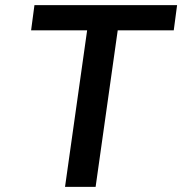

<svg xmlns="http://www.w3.org/2000/svg" viewBox="-20 -727 709 747"><path d="M352 0 438 -609H656L669 -707H114L101 -609H319L233 0Z"/></svg>

Font: Brisa Sans Medium
Style: Italic
Weight: 600
Italic angle: -8°
Designer: Dalton Maag Ltd
Foundry: Dalton Maag Ltd
Version: Version 1.101;July 10, 2019;FontCreator 11.5.0.2425 64-bit